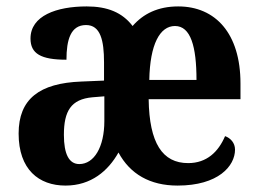

<svg xmlns="http://www.w3.org/2000/svg" viewBox="-20 -568 805 598"><path d="M184 10C264 10 317 -36 349 -93C385 -26 447 10 533 10C660 10 712 -51 712 -102C712 -123 698 -138 681 -144C660 -95 624 -60 566 -60C486 -60 445 -122 443 -259H729V-308C729 -464 651 -548 535 -548C472 -548 426 -525 393 -487C361 -529 315 -548 250 -548C156 -548 75 -519 75 -448C75 -401 107 -382 187 -382C187 -444 200 -490 248 -490C293 -490 304 -442 304 -374V-317L233 -314C103 -309 38 -260 38 -152C38 -40 101 10 184 10ZM592 -319H445C447 -430 478 -487 525 -487C574 -487 592 -423 592 -319ZM227 -57C195 -57 179 -88 179 -148C179 -222 201 -259 268 -265L305 -268V-191C305 -110 273 -57 227 -57Z"/></svg>

Font: Noto Serif Myanmar Condensed
Style: Bold
Weight: 700
Width: 3
Designer: Ben Mitchell and the Monotype Design Team
Foundry: Monotype Imaging Inc.
Version: Version 2.106